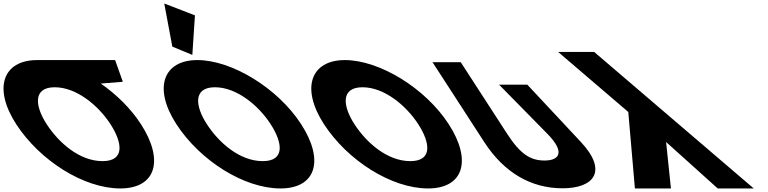

<svg xmlns="http://www.w3.org/2000/svg" viewBox="-277 -1067 4346 1087"><path d="M-12.8 -363.9C-80.4 -468.4 -90.4 -572.8 32.4 -573L32.4 -573L32.8 -573H32.9C157 -573 280.8 -468.5 348.5 -363.9C416.2 -259.4 431.2 -154.8 303.7 -154.8C172.8 -154.8 55 -259.4 -12.8 -363.9ZM-67.3 -727 -67.2 -726.9C-259.8 -726.6 -317.9 -568.6 -185.3 -363.9C-52.6 -159.1 196.5 -0.1 403.9 -0.1C605.4 -0.1 653.7 -159.1 521 -363.9C463.8 -452.3 382.8 -531.9 293.5 -594L418.4 -604L374.7 -727Z M698.6 -803.2 811.9 -756.1 826.7 -980 652.9 -1047.2ZM721.6 -363.9C854.3 -159.1 1103.4 -0.1 1310.8 -0.1C1512.3 -0.1 1560.6 -159.1 1428 -363.9C1295.3 -568.8 1034.8 -726.9 840.1 -726.9C647.2 -726.9 588.9 -568.8 721.6 -363.9ZM894.2 -363.9C826.4 -468.5 816.5 -573 939.8 -573C1063.9 -573 1187.7 -468.5 1255.4 -363.9C1323.1 -259.4 1338.1 -154.8 1210.6 -154.8C1079.7 -154.8 961.9 -259.4 894.2 -363.9Z M1557.1 -363.9C1689.8 -159.1 1938.9 -0.1 2146.3 -0.1C2347.8 -0.1 2396.1 -159.1 2263.5 -363.9C2130.8 -568.8 1870.3 -726.9 1675.6 -726.9C1482.7 -726.9 1424.4 -568.8 1557.1 -363.9ZM1729.7 -363.9C1661.9 -468.5 1652 -573 1775.3 -573C1899.4 -573 2023.2 -468.5 2090.9 -363.9C2158.6 -259.4 2173.6 -154.8 2046.1 -154.8C1915.2 -154.8 1797.4 -259.4 1729.7 -363.9Z M2708.5 -587.5H2548.7L2821.9 -309.5C2929 -200.5 2884.2 -158.2 2806 -158.2C2727.8 -158.2 2670 -192.2 2594.1 -309.5L2331.4 -715H2171.6L2464.5 -262.8C2576.8 -89.4 2729.3 -1 2907.8 -1C3086.3 -1 3165.4 -98.6 3011.9 -262.8Z M3786.5 0 3494.1 -263 3521.5 0H3317.5L3280 -433L2882.8 -773H3086.8L3990.5 0Z"/></svg>

Font: Hussar
Style: BdOpOblSeven
Weight: 700
Foundry: Cannot Into Space Fonts
Version: Version 2.00